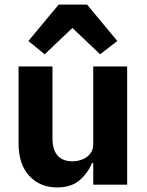

<svg xmlns="http://www.w3.org/2000/svg" viewBox="-20 -806 640 838"><path d="M387 -94H381Q364 -51 327.5 -19.5Q291 12 229 12Q155 12 108 -38Q61 -88 61 -182V-516H209V-202Q209 -153 231 -127.5Q253 -102 296 -102Q319 -102 340 -110.5Q361 -119 374 -135.5Q387 -152 387 -177V-516H535V0H387ZM360 -786 492 -627 417 -569 296 -684 175 -569 104 -627 236 -786Z"/></svg>

Font: Lilex
Style: Regular
Weight: 400
Monospace: yes
Designer: Mike Abbink, Paul van der Laan, Pieter van Rosmalen, Mikhael Khrustik
Foundry: Mikhael Khrustik
Version: Version 2.510